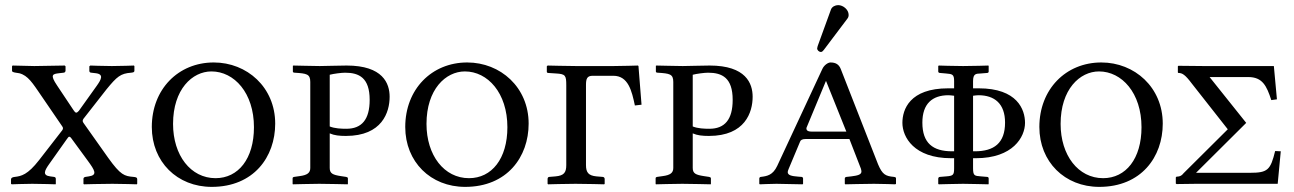

<svg xmlns="http://www.w3.org/2000/svg" viewBox="-20 -718 5056 750"><path d="M211 -432 228 -434C232 -434 236 -437 236 -442V-459L233 -462L114 -460L29 -462L27 -459V-441C27 -437 35 -435 42 -434C80 -431 99 -406 129 -362L222 -226C225 -222 226 -220 226 -217C226 -214 225 -212 223 -209L133 -93C88 -35 63 -30 38 -27C28 -26 23 -23 23 -17V0L26 2C26 2 75 0 106 0C141 0 197 2 197 2L198 0V-19C198 -24 196 -26 191 -27L176 -29C144 -33 155 -53 172 -77L240 -173C245 -180 248 -184 250 -184C253 -184 256 -182 260 -176L323 -90C350 -53 362 -34 327 -29L314 -27C309 -26 306 -24 306 -19V0L308 2C308 2 376 0 419 0C456 0 514 2 514 2L516 0V-18C516 -25 511 -26 501 -27C466 -30 451 -34 403 -101L306 -238C304 -241 303 -243 303 -246C303 -249 304 -250 306 -254L396 -369C437 -419 451 -431 492 -434C499 -435 505 -435 505 -442V-460L503 -462C503 -462 451 -460 417 -460C384 -460 333 -462 333 -462L329 -459V-441C329 -436 333 -434 337 -434L354 -432C387 -428 375 -407 358 -383L288 -285C284 -281 281 -278 278 -278C274 -278 271 -282 267 -288L203 -384C174 -427 186 -429 211 -432Z M806 -439C895 -439 972 -355 972 -221C972 -98 911 -22 822 -22C725 -22 656 -111 656 -234C656 -369 731 -439 806 -439ZM1055 -235C1055 -377 945 -474 815 -474C676 -474 573 -369 573 -222C573 -86 672 12 807 12C971 12 1055 -105 1055 -235Z M1268 -426C1283 -430 1314 -434 1328 -434C1383 -434 1424 -414 1424 -328C1424 -251 1393 -215 1333 -215C1313 -215 1288 -216 1268 -224ZM1192 -62C1192 -43 1181 -34 1150 -30L1129 -27C1125 -26 1123 -25 1123 -21V0L1124 2C1124 2 1199 0 1227 0C1258 0 1338 2 1338 2L1339 0V-21C1339 -25 1336 -26 1332 -27L1312 -30C1280 -35 1268 -40 1268 -62V-197C1286 -189 1306 -187 1331 -187C1473 -187 1502 -280 1502 -340C1502 -392 1476 -462 1334 -462C1297 -462 1257 -460 1229 -460C1200 -460 1141 -462 1126 -462L1124 -461V-439C1124 -437 1125 -434 1131 -434C1178 -431 1192 -429 1192 -398Z M1796 -439C1885 -439 1962 -355 1962 -221C1962 -98 1901 -22 1812 -22C1715 -22 1646 -111 1646 -234C1646 -369 1721 -439 1796 -439ZM2045 -235C2045 -377 1935 -474 1805 -474C1666 -474 1563 -369 1563 -222C1563 -86 1662 12 1797 12C1961 12 2045 -105 2045 -235Z M2192 -73C2192 -44 2183 -32 2150 -29L2126 -27C2122 -27 2119 -24 2119 -19V0L2121 2C2121 2 2193 0 2228 0C2268 0 2340 2 2340 2L2342 0V-19C2342 -24 2338 -27 2334 -27L2310 -29C2279 -32 2269 -44 2269 -73V-386C2269 -410 2273 -422 2295 -422H2376C2434 -422 2448 -363 2460 -306L2486 -309L2474 -460L2472 -462C2472 -462 2407 -460 2377 -460H2230C2200 -460 2119 -462 2119 -462L2116 -459V-438C2116 -435 2118 -433 2122 -433L2152 -431C2189 -429 2192 -423 2192 -385Z M2686 -426C2701 -430 2732 -434 2746 -434C2801 -434 2842 -414 2842 -328C2842 -251 2811 -215 2751 -215C2731 -215 2706 -216 2686 -224ZM2610 -62C2610 -43 2599 -34 2568 -30L2547 -27C2543 -26 2541 -25 2541 -21V0L2542 2C2542 2 2617 0 2645 0C2676 0 2756 2 2756 2L2757 0V-21C2757 -25 2754 -26 2750 -27L2730 -30C2698 -35 2686 -40 2686 -62V-197C2704 -189 2724 -187 2749 -187C2891 -187 2920 -280 2920 -340C2920 -392 2894 -462 2752 -462C2715 -462 2675 -460 2647 -460C2618 -460 2559 -462 2544 -462L2542 -461V-439C2542 -437 2543 -434 2549 -434C2596 -431 2610 -429 2610 -398Z M3105 -164C3107 -171 3114 -175 3127 -175H3298L3343 -59C3344 -55 3345 -51 3345 -48C3345 -35 3328 -32 3305 -29L3287 -27C3283 -27 3280 -24 3280 -21V0L3282 2C3282 2 3366 0 3394 0C3424 0 3477 2 3477 2L3480 0V-21C3480 -24 3479 -26 3472 -27C3439 -30 3427 -36 3410 -76L3264 -449C3257 -466 3245 -474 3224 -474C3215 -474 3199 -464 3192 -448L3016 -70C2999 -34 2977 -30 2952 -27C2949 -27 2946 -24 2946 -21V0L2948 2C2948 2 2993 0 3013 0C3032 0 3115 2 3115 2L3117 0V-21C3117 -24 3114 -27 3111 -27L3098 -28C3073 -30 3057 -33 3057 -46C3057 -49 3059 -54 3061 -59ZM3286 -204H3150C3130 -204 3130 -213 3130 -218L3206 -401H3207ZM3254 -698C3243 -698 3230 -692 3226 -681L3174 -538C3173 -535 3172 -530 3172 -529C3172 -522 3179 -515 3187 -515C3191 -515 3195 -519 3198 -523L3290 -645C3294 -650 3295 -655 3295 -660C3295 -680 3274 -698 3254 -698Z M3781 -344C3789 -345 3797 -346 3802 -346C3865 -346 3906 -313 3906 -239C3906 -159 3863 -127 3788 -127H3781ZM3707 -127H3699C3624 -127 3583 -159 3583 -239C3583 -313 3622 -346 3685 -346C3690 -346 3698 -345 3707 -344ZM3781 -61V-100H3792C3937 -100 3984 -183 3984 -238C3984 -290 3954 -373 3803 -373H3781V-401C3781 -431 3793 -430 3811 -431L3836 -433C3841 -433 3842 -437 3842 -438V-460L3841 -462C3841 -462 3779 -460 3742 -460C3706 -460 3647 -462 3647 -462L3645 -460V-439C3645 -436 3647 -433 3652 -433L3675 -431C3701 -429 3707 -427 3707 -401V-373H3684C3533 -373 3505 -290 3505 -238C3505 -183 3550 -100 3695 -100H3707V-61C3707 -35 3704 -31 3676 -29L3652 -27C3647 -27 3646 -24 3645 -21V0L3647 2C3659 2 3712 0 3742 0C3771 0 3831 2 3841 2L3842 0V-21C3842 -25 3839 -27 3836 -27L3812 -29C3787 -31 3781 -31 3781 -61Z M4273 -439C4362 -439 4439 -355 4439 -221C4439 -98 4378 -22 4289 -22C4192 -22 4123 -111 4123 -234C4123 -369 4198 -439 4273 -439ZM4522 -235C4522 -377 4412 -474 4282 -474C4143 -474 4040 -369 4040 -222C4040 -86 4139 12 4274 12C4438 12 4522 -105 4522 -235Z M4956 -460H4681L4583 -461L4581 -459V-435L4583 -433C4598 -433 4609 -427 4636 -391L4776 -213L4603 -41C4594 -29 4584 -28 4576 -28L4573 -25V-1L4576 1L4651 0H4971L4983 -127L4961 -128C4943 -54 4932 -43 4863 -43H4652L4847 -237L4848 -238L4705 -417H4856C4912 -417 4928 -382 4946 -327L4968 -330Z"/></svg>

Font: Linux Libertine O C
Style: Regular
Weight: 400
Designer: Philipp H. Poll
Foundry: Philipp H. Poll
Version: Version 4.0.3